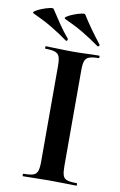

<svg xmlns="http://www.w3.org/2000/svg" viewBox="-135 -859 568 909"><g transform="rotate(10 148.5 -404.0)"><path d="M282 -668Q242 -697 201.5 -721Q161 -745 110 -768Q102 -772 114 -780Q126 -788 145.5 -795.5Q165 -803 181.5 -806.5Q198 -810 200 -805Q219 -774 242 -742Q265 -710 290 -678Q293 -674 290 -670Q287 -666 282 -668ZM130 -668Q90 -697 49.5 -721Q9 -745 -42 -768Q-50 -772 -38 -780Q-26 -788 -6.5 -795.5Q13 -803 29.5 -806.5Q46 -810 48 -805Q68 -774 90 -741.5Q112 -709 138 -678Q140 -674 137.5 -670Q135 -666 130 -668ZM227 -81Q227 -52 232 -37Q237 -22 252 -17Q267 -12 298 -12Q301 -12 301 -6Q301 0 298 0Q272 0 240 -1Q208 -2 170 -2Q134 -2 101 -1Q68 0 42 0Q40 0 40 -6Q40 -12 42 -12Q73 -12 88.5 -17Q104 -22 109.5 -37Q115 -52 115 -81V-544Q115 -573 109.5 -587.5Q104 -602 88.5 -607.5Q73 -613 42 -613Q40 -613 40 -619Q40 -625 42 -625Q68 -625 101 -623.5Q134 -622 170 -622Q208 -622 240.5 -623.5Q273 -625 298 -625Q301 -625 301 -619Q301 -613 298 -613Q268 -613 252.5 -607Q237 -601 232 -586Q227 -571 227 -542Z"/></g></svg>

Font: Cormorant Light
Style: Bold
Weight: 700
Version: Version 4.000